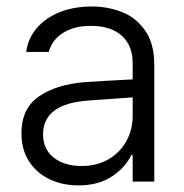

<svg xmlns="http://www.w3.org/2000/svg" viewBox="-20 -558 566 590"><path d="M241.2 -305.7Q275.4 -308.1 317.1 -310.3Q358.9 -312.5 387.7 -314V-364.3Q387.7 -418 354.2 -448.2Q320.8 -478.5 258.8 -478.5Q207.5 -478.5 173.6 -456.8Q139.6 -435.1 129.9 -398.4H60.5Q65.9 -439.9 93 -471.7Q120.1 -503.4 164.1 -520.8Q208 -538.1 262.7 -538.1Q308.6 -538.1 351.8 -522.2Q395 -506.3 424.6 -466.3Q454.1 -426.3 454.1 -358.4V0H387.7V-82H383.8Q365.2 -43 323.7 -15.6Q282.2 11.7 220.7 11.7Q171.9 11.7 132.1 -7.3Q92.3 -26.4 69.1 -62.5Q45.9 -98.6 45.9 -148.4Q45.9 -224.1 98.9 -261.2Q151.9 -298.3 241.2 -305.7ZM230.5 -47.9Q277.8 -47.9 313.5 -68.6Q349.1 -89.4 368.4 -124.5Q387.7 -159.7 387.7 -202.1V-258.8L251 -249Q181.2 -244.1 146.7 -217.8Q112.3 -191.4 112.3 -145.5Q112.3 -99.6 145 -73.7Q177.7 -47.9 230.5 -47.9Z"/></svg>

Font: Pretendard Light
Style: Regular
Weight: 300
Designer: Base glyphs from Inter by Rasmus Andersson; Hangeul glyphs from Noto Sans CJK(Source Han Sans) by Jang Soo-young and Kan
Foundry: Kil Hyung-jin
Version: Version 1.309